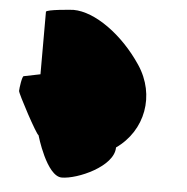

<svg xmlns="http://www.w3.org/2000/svg" viewBox="-51 -752 783 802"><g transform="rotate(5 340.5 -351.0)"><path d="M28 -345C28 -334 117 -168 125 -168C125 -168 173 0 237 0C303 0 452 -65 452 -145C566 -225 595 -376 514 -497C434 -617 315 -702 225 -702C219 -702 111 -694 111 -684V-422L42 -408C35 -408 28 -356 28 -345Z"/></g></svg>

Font: Ampere
Style: Cnd
Weight: 400
Version: Version 1